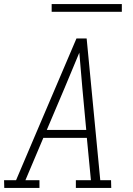

<svg xmlns="http://www.w3.org/2000/svg" viewBox="-36 -924 656 944"><path d="M-15 0 -16 -38H43L131 -245L340 -735H390L457 -38H510L511 0H337V-38H411L391 -246H177L89 -38H158V0ZM388 -285 369 -490Q365 -534 361.5 -577.5Q358 -621 354 -665Q336 -621 317.5 -577.5Q299 -534 281 -490L194 -285ZM218 -866V-904H563V-866Z"/></svg>

Font: Iosevka Etoile Extralight
Style: Italic
Weight: 200
Italic angle: -9°
Designer: Belleve Invis
Foundry: Belleve Invis
Version: Version 22.1.2; ttfautohint (v1.8.4)